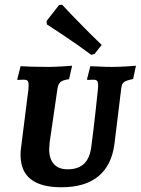

<svg xmlns="http://www.w3.org/2000/svg" viewBox="-20 -783 595 812"><path d="M188 -152Q188 -111 208 -89Q228 -67 266 -67Q311 -67 335.5 -90.5Q360 -114 366 -162Q374 -221 382.5 -297Q391 -373 394 -404Q395 -411 395 -421Q395 -436 390.5 -441Q386 -446 375 -446L350 -445L348 -448L362 -503Q372 -503 399.5 -501.5Q427 -500 454 -500Q481 -500 513 -502Q545 -504 555 -505L543 -449Q514 -443 504.5 -436Q495 -429 493 -411L464 -174Q452 -83 395.5 -37Q339 9 240 9Q67 9 67 -127V-135Q67 -144 69 -158L100 -404Q101 -411 101 -422Q101 -437 96.5 -441.5Q92 -446 79 -446L54 -445L53 -448L67 -503Q79 -502 113 -501Q147 -500 186 -500Q207 -500 240.5 -502Q274 -504 285 -505L272 -448Q247 -445 236.5 -436.5Q226 -428 223 -408L190 -181Q188 -161 188 -152ZM230 -762 243 -763Q257 -747 308 -694.5Q359 -642 410 -593L380 -555L366 -551Q308 -594 251 -632Q194 -670 178 -680L177 -694Z"/></svg>

Font: Alegreya SC
Style: Bold Italic
Weight: 700
Italic angle: -7°
Designer: Juan Pablo del Peral
Foundry: Huerta Tipografica
Version: Version 2.007; ttfautohint (v1.6)